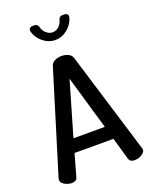

<svg xmlns="http://www.w3.org/2000/svg" viewBox="-174 -1057 908 1150"><g transform="rotate(-20 280.5 -482.5)"><path d="M79 0Q65 0 49 -6Q33 -12 23 -21.5Q13 -31 13 -44Q13 -47 14 -53L213 -701Q219 -719 238.5 -728Q258 -737 280 -737Q303 -737 322.5 -728Q342 -719 348 -701L546 -53Q548 -47 548 -44Q548 -32 537.5 -22Q527 -12 511.5 -6Q496 0 481 0Q468 0 458.5 -5Q449 -10 445 -22L404 -164H156L116 -22Q113 -10 102.5 -5Q92 0 79 0ZM180 -249H380L280 -592ZM281 -839Q238 -839 202.5 -868Q167 -897 157 -939Q154 -951 161 -958Q168 -965 179 -965H192Q202 -965 208 -959.5Q214 -954 217 -944Q223 -919 241.5 -903.5Q260 -888 281 -888Q303 -888 320.5 -903.5Q338 -919 344 -944Q347 -954 353 -959.5Q359 -965 369 -965H382Q393 -965 400.5 -958Q408 -951 405 -939Q394 -897 358.5 -868Q323 -839 281 -839Z"/></g></svg>

Font: Dosis ExtraLight SemiBold
Style: Regular
Weight: 600
Version: Version 3.001; ttfautohint (v1.8.2)